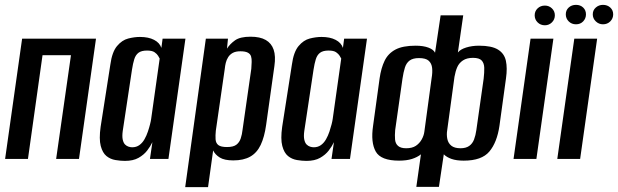

<svg xmlns="http://www.w3.org/2000/svg" viewBox="-20 -654 2543 790"><path d="M1 0 71 -495H375L305 0H211L272 -427H155L95 0Z M494 8Q476 8 455 4.5Q434 1 418 -12Q402 -25 394.5 -53.5Q387 -82 394 -132L434 -388Q441 -440 461.5 -464.5Q482 -489 507.5 -495.5Q533 -502 556 -502Q591 -502 614 -490Q637 -478 644 -457L649 -495H743L673 0H597L607 -69Q599 -52 585.5 -34.5Q572 -17 550 -4.5Q528 8 494 8ZM524 -48Q541 -48 553.5 -57Q566 -66 574.5 -81Q583 -96 588.5 -112.5Q594 -129 597.5 -143Q601 -157 602 -165L637 -413Q635 -417 630.5 -424.5Q626 -432 616 -439Q606 -446 585 -446Q562 -446 550 -437Q538 -428 532.5 -410.5Q527 -393 523 -367L485 -115Q482 -93 485 -79.5Q488 -66 494.5 -59.5Q501 -53 509 -50.5Q517 -48 524 -48Z M742 116 827 -495H918L914 -454Q926 -473 947 -488Q968 -503 1011 -503Q1050 -503 1073.5 -489.5Q1097 -476 1106 -449.5Q1115 -423 1109 -382L1075 -140Q1068 -90 1052.5 -57.5Q1037 -25 1009.5 -9.5Q982 6 940 6Q903 6 884 -6Q865 -18 857 -35L836 116ZM914 -49Q940 -49 952.5 -58.5Q965 -68 970.5 -84.5Q976 -101 978 -120L1014 -371Q1015 -386 1015.5 -399Q1016 -412 1013 -422Q1010 -432 999.5 -437.5Q989 -443 969 -443Q950 -443 938 -436.5Q926 -430 919 -419Q912 -408 909 -395.5Q906 -383 905 -372L868 -116Q866 -97 867 -81Q868 -65 878.5 -57Q889 -49 914 -49Z M1241 8Q1223 8 1202 4.5Q1181 1 1165 -12Q1149 -25 1141.5 -53.5Q1134 -82 1141 -132L1181 -388Q1188 -440 1208.5 -464.5Q1229 -489 1254.5 -495.5Q1280 -502 1303 -502Q1338 -502 1361 -490Q1384 -478 1391 -457L1396 -495H1490L1420 0H1344L1354 -69Q1346 -52 1332.5 -34.5Q1319 -17 1297 -4.5Q1275 8 1241 8ZM1271 -48Q1288 -48 1300.5 -57Q1313 -66 1321.5 -81Q1330 -96 1335.5 -112.5Q1341 -129 1344.5 -143Q1348 -157 1349 -165L1384 -413Q1382 -417 1377.5 -424.5Q1373 -432 1363 -439Q1353 -446 1332 -446Q1309 -446 1297 -437Q1285 -428 1279.5 -410.5Q1274 -393 1270 -367L1232 -115Q1229 -93 1232 -79.5Q1235 -66 1241.5 -59.5Q1248 -53 1256 -50.5Q1264 -48 1271 -48Z M1693 115 1712 -19Q1697 -7 1675 0Q1653 7 1622 7Q1547 7 1526 -30.5Q1505 -68 1515 -136L1542 -332Q1548 -374 1562.5 -404Q1577 -434 1607 -450Q1637 -466 1690 -466Q1722 -466 1743 -458Q1764 -450 1770 -437L1793 -591H1886L1864 -438Q1874 -451 1898 -458.5Q1922 -466 1951 -466Q2003 -466 2029 -450Q2055 -434 2061.5 -404Q2068 -374 2062 -332L2035 -136Q2025 -68 1993.5 -30.5Q1962 7 1888 7Q1858 7 1838 0Q1818 -7 1806 -19L1786 115ZM1651 -44Q1676 -44 1691 -54Q1706 -64 1715 -80Q1724 -96 1726 -112L1756 -333Q1760 -356 1758 -374.5Q1756 -393 1744 -404Q1732 -415 1704 -415Q1679 -415 1665.5 -405Q1652 -395 1646 -376Q1640 -357 1636 -330L1606 -119Q1604 -97 1605.5 -80Q1607 -63 1618 -53.5Q1629 -44 1651 -44ZM1875 -44Q1897 -44 1910.5 -53.5Q1924 -63 1930.5 -80Q1937 -97 1940 -119L1970 -330Q1973 -356 1972.5 -375Q1972 -394 1962 -405Q1952 -416 1926 -416Q1901 -416 1885 -405.5Q1869 -395 1861.5 -378Q1854 -361 1850 -338L1820 -118Q1817 -100 1820.5 -82.5Q1824 -65 1837 -54.5Q1850 -44 1875 -44Z M2093 0 2163 -495H2257L2187 0ZM2222 -550Q2204 -550 2192 -562Q2180 -574 2180 -591Q2180 -608 2192 -619.5Q2204 -631 2222 -631Q2239 -631 2251 -619.5Q2263 -608 2263 -591Q2263 -574 2251 -562Q2239 -550 2222 -550Z M2273 0 2343 -495H2437L2367 0ZM2350 -554Q2332 -554 2320 -566Q2308 -578 2308 -595Q2308 -612 2320 -623Q2332 -634 2350 -634Q2368 -634 2379.5 -623Q2391 -612 2391 -595Q2391 -578 2379.5 -566Q2368 -554 2350 -554ZM2461 -554Q2444 -554 2431.5 -566Q2419 -578 2419 -595Q2419 -612 2431.5 -623Q2444 -634 2461 -634Q2479 -634 2491 -623Q2503 -612 2503 -595Q2503 -578 2491 -566Q2479 -554 2461 -554Z"/></svg>

Font: Alumni Sans SemiBold
Style: Italic
Weight: 600
Italic angle: -8°
Version: Version 1.016